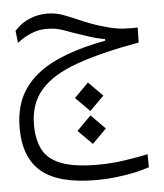

<svg xmlns="http://www.w3.org/2000/svg" viewBox="-52 -459 690 810"><g transform="rotate(-5 293.0 -54.0)"><path d="M324.7 304.7Q164.6 304.7 92.3 244.1Q20 183.6 20 58.1Q20 -41 66.2 -107.2Q112.3 -173.3 199.7 -214.1Q287.1 -254.9 411.6 -277.8V-284.7Q392.1 -288.1 373 -293Q354 -297.9 318.4 -310.1Q273.9 -324.7 241.7 -336.9Q209 -349.1 170.4 -349.1Q133.8 -349.1 102.1 -335.2Q70.3 -321.3 44.4 -300.8L38.6 -352.1Q65.9 -382.8 101.6 -397.9Q137.2 -413.1 177.7 -413.1Q212.4 -413.1 245.4 -400.9Q278.3 -388.7 314.9 -372.6Q351.1 -356 396 -342.3Q426.8 -333 449 -328.1Q471.2 -323.2 494.6 -321.8Q508.8 -320.8 526.9 -320.8Q539.1 -320.8 553.2 -321.3L551.8 -257.8Q392.1 -229.5 287.8 -192.6Q183.6 -155.8 132.6 -98.1Q81.5 -40.5 81.5 50.8Q81.5 112.8 103.5 155.3Q125.5 197.8 180.7 219.2Q235.8 240.7 335.9 240.7Q393.1 240.7 449 232.4Q504.9 224.1 548.3 214.8L548.8 270Q522.5 279.3 485.1 287.4Q447.8 295.4 406 300Q364.3 304.7 324.7 304.7ZM323.7 12.2 263.7 -47.9 323.7 -108.4 383.8 -47.9ZM322.3 151.4 262.2 91.3 322.3 30.8 382.3 91.3Z"/></g></svg>

Font: CaskaydiaMono NF Light
Style: Regular
Weight: 300
Designer: Aaron Bell
Foundry: Saja Typeworks
Version: Version 2111.001; ttfautohint (v1.8.4);Nerd Fonts 3.1.1